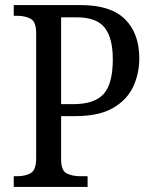

<svg xmlns="http://www.w3.org/2000/svg" viewBox="-20 -734 600 754"><path d="M34 0V-42H48Q79 -42 100.5 -54Q122 -66 122 -114V-604Q122 -649 100 -660.5Q78 -672 48 -672H34V-714H297Q415 -714 471 -658.5Q527 -603 527 -505Q527 -445 503 -393.5Q479 -342 424 -310Q369 -278 276 -278H220V-109Q220 -64 242 -53Q264 -42 295 -42H324V0ZM268 -325Q351 -325 387 -365Q423 -405 423 -501Q423 -585 391 -625.5Q359 -666 281 -666H220V-325Z"/></svg>

Font: Noto Serif Myanmar SemiCondensed
Style: Regular
Weight: 400
Width: 4
Designer: Ben Mitchell and the Monotype Design Team
Foundry: Monotype Imaging Inc.
Version: Version 2.106; ttfautohint (v1.8.4.7-5d5b)